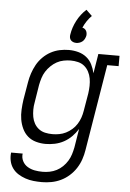

<svg xmlns="http://www.w3.org/2000/svg" viewBox="-63 -807 727 1076"><g transform="rotate(5 300.0 -269.0)"><path d="M214 223Q190 223 166.5 220.5Q143 218 121 210.5Q99 203 80 191Q61 179 48 161Q35 143 30 120Q25 97 28 73H93Q90 96 100 115.5Q110 135 128.5 146Q147 157 168.5 161Q190 165 213 165Q233 165 253 161Q273 157 291.5 147.5Q310 138 325.5 123Q341 108 352 90Q363 72 369 52.5Q375 33 379 13L396 -92Q381 -68 361.5 -48.5Q342 -29 318 -16Q294 -3 267.5 2.5Q241 8 216 8Q188 8 161.5 0.5Q135 -7 115.5 -24Q96 -41 84.5 -65.5Q73 -90 68.5 -116.5Q64 -143 65.5 -171.5Q67 -200 71 -228L88 -328Q92 -353 100.5 -378.5Q109 -404 122 -427.5Q135 -451 155 -471Q175 -491 199 -504Q223 -517 249 -522.5Q275 -528 301 -528Q328 -528 354 -521Q380 -514 400 -498Q420 -482 431.5 -459Q443 -436 449 -410L467 -520H586V-462H522L442 23Q438 49 429 75.5Q420 102 404.5 126Q389 150 367 169.5Q345 189 319.5 201Q294 213 267 218Q240 223 214 223ZM249 -50Q268 -50 287.5 -53.5Q307 -57 325 -66Q343 -75 359 -89Q375 -103 386 -120.5Q397 -138 403.5 -157Q410 -176 413 -195L430 -295Q433 -316 433.5 -337.5Q434 -359 430.5 -379Q427 -399 417.5 -417Q408 -435 393 -447.5Q378 -460 357.5 -465Q337 -470 316 -470Q297 -470 276.5 -466Q256 -462 238 -452Q220 -442 204.5 -427Q189 -412 178 -394.5Q167 -377 161 -357.5Q155 -338 151 -318L135 -218Q131 -198 131 -177Q131 -156 134.5 -136.5Q138 -117 147.5 -100Q157 -83 172.5 -71Q188 -59 208 -54.5Q228 -50 249 -50ZM338 -571Q329 -571 321 -574Q313 -577 307.5 -583Q302 -589 300.5 -598Q299 -607 301 -616Q307 -655 327 -693.5Q347 -732 379 -761L412 -729Q397 -714 385 -696Q373 -678 365 -659Q372 -658 377.5 -654Q383 -650 386.5 -644Q390 -638 391 -630.5Q392 -623 391 -616Q389 -607 384.5 -598Q380 -589 372.5 -583Q365 -577 356 -574Q347 -571 338 -571Z"/></g></svg>

Font: Iosevka Etoile Light
Style: Italic
Weight: 300
Italic angle: -9°
Designer: Belleve Invis
Foundry: Belleve Invis
Version: Version 22.1.2; ttfautohint (v1.8.4)